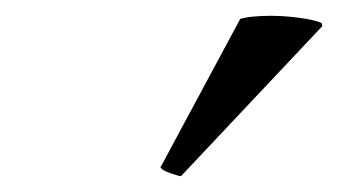

<svg xmlns="http://www.w3.org/2000/svg" viewBox="-20 -766 428 243"><path d="M387 -737 388 -733 209 -543Q207 -543 196.5 -546.5Q186 -550 183 -554L284 -742Q290 -744 300.5 -745Q311 -746 322 -746Q340 -746 358.5 -743.5Q377 -741 387 -737Z"/></svg>

Font: Castoro
Style: Italic
Weight: 400
Italic angle: -11°
Designer: John Hudson with Paul Hanslow, assisted by Kaja Sojewska.
Foundry: Tiro Typeworks Ltd.
Version: Version 2.04